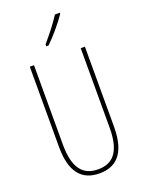

<svg xmlns="http://www.w3.org/2000/svg" viewBox="-175 -1030 836 1120"><g transform="rotate(-20 243.0 -470.0)"><path d="M344 -943V-950H314C280 -898 248 -858 203 -805V-793H217C256 -830 311 -894 344 -943ZM414 -217V-714H388V-221C388 -63 328 -15 243 -15C152 -15 98 -71 98 -221V-714H72V-217C72 -59 133 10 243 10C338 10 414 -42 414 -217Z"/></g></svg>

Font: Noto Sans Devanagari UI ExtraCondensed Thin
Style: Regular
Weight: 100
Width: 2
Designer: Jelle Bosma - Monotype Design Team
Foundry: Monotype Imaging Inc.
Version: Version 2.004